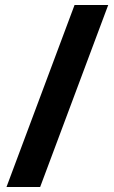

<svg xmlns="http://www.w3.org/2000/svg" viewBox="-20 -742 458 770"><path d="M414 -722H279L6 8H141Z"/></svg>

Font: Noto Sans Georgian Condensed ExtraBold
Style: Regular
Weight: 800
Width: 3
Designer: Monotype Design Team, Akaki Razmadze
Foundry: Google LLC
Version: Version 2.005